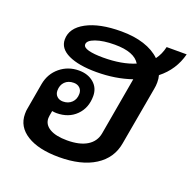

<svg xmlns="http://www.w3.org/2000/svg" viewBox="-110 -700 823 820"><g transform="rotate(20 301.5 -289.5)"><path d="M522 -465Q526 -452 526 -433Q526 -418 523 -403L476 -138Q464 -68 402.5 -29Q341 10 240 10Q147 10 94 -23Q41 -56 41 -114Q41 -130 43 -138L64 -258Q73 -307 109.5 -337Q146 -367 195 -367Q236 -367 262.5 -344.5Q289 -322 289 -285Q289 -231 255 -197Q221 -163 166 -163Q158 -163 146 -165L142 -142Q141 -138 141 -131Q141 -102 169 -85.5Q197 -69 248 -69Q305 -69 338.5 -89.5Q372 -110 379 -148L424 -405L425 -411Q352 -386 266 -386Q185 -386 138.5 -408Q92 -430 92 -471Q92 -523 150.5 -554.5Q209 -586 308 -586Q366 -586 411 -571.5Q456 -557 485 -529Q504 -554 512 -589H603Q584 -514 522 -465ZM272 -454Q357 -454 416 -479Q390 -523 301 -523Q249 -523 215 -511Q181 -499 181 -481Q181 -467 205.5 -460.5Q230 -454 272 -454ZM137 -255Q137 -239 147.5 -229Q158 -219 175 -219Q199 -219 214.5 -234Q230 -249 230 -274Q230 -290 219.5 -300Q209 -310 192 -310Q167 -310 152 -295Q137 -280 137 -255Z"/></g></svg>

Font: Sarabun Medium
Style: Italic
Weight: 500
Italic angle: -10°
Designer: Suppakit Chalermlarp | Katatrad Co.,Ltd.
Foundry: Cadson Demak Co.,Ltd.
Version: Version 1.000; ttfautohint (v1.6)